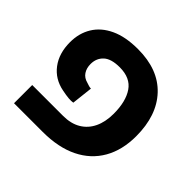

<svg xmlns="http://www.w3.org/2000/svg" viewBox="-153 -774 934 934"><g transform="rotate(45 314.0 -306.5)"><path d="M56.5 0V-125.2H269Q322.5 -125.2 359.8 -147.4Q397 -169.5 416.4 -210.2Q435.8 -251 435.8 -306.8Q435.8 -391 402.9 -439.2Q370 -487.5 296.8 -487.5Q238 -487.5 211.4 -462.6Q184.8 -437.8 184.8 -398.2Q184.8 -370 198.1 -349.8Q211.5 -329.5 238 -322.8Q246.8 -319.5 255.6 -317.1Q264.5 -314.8 270.8 -314.8L258.5 -205.8Q245.2 -203.5 227 -205.1Q208.8 -206.8 181.8 -212.2Q115.5 -225 77.2 -275.6Q39 -326.2 39 -402.8Q39 -464.2 67.9 -511.6Q96.8 -559 154.2 -585.9Q211.8 -612.8 296.8 -612.8Q437 -612.8 513.8 -531.1Q590.5 -449.5 590.5 -306.8Q590.5 -211.5 551 -142.6Q511.5 -73.8 436.4 -36.9Q361.2 0 254 0Z"/></g></svg>

Font: Noto Sans Hebrew Light
Style: Regular
Weight: 100
Version: Version 3.000